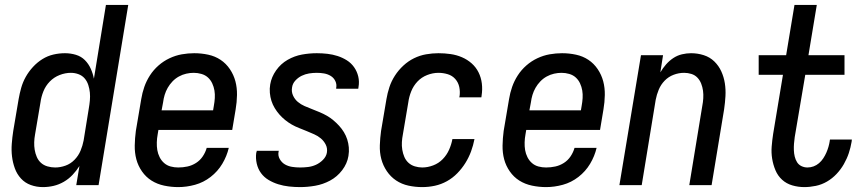

<svg xmlns="http://www.w3.org/2000/svg" viewBox="-20 -755 3540 783"><path d="M155 8Q129 8 105.5 -0.5Q82 -9 65.5 -27Q49 -45 40.5 -68.5Q32 -92 29 -117Q26 -142 28 -168.5Q30 -195 34 -221L56 -351Q60 -374 66.5 -397Q73 -420 85 -441.5Q97 -463 114.5 -482Q132 -501 153 -514Q174 -527 197.5 -532.5Q221 -538 245 -538Q268 -538 289.5 -531.5Q311 -525 326 -510Q341 -495 350 -475Q359 -455 363 -434L412 -735H503L382 0H291L304 -78Q292 -59 276 -42Q260 -25 240 -13.5Q220 -2 198.5 3Q177 8 155 8ZM205 -72Q226 -72 247 -79.5Q268 -87 284 -103.5Q300 -120 308.5 -140.5Q317 -161 321 -182L342 -312Q345 -329 346.5 -345.5Q348 -362 346.5 -377.5Q345 -393 340 -408.5Q335 -424 325 -435.5Q315 -447 300 -452.5Q285 -458 269 -458Q246 -458 223 -449Q200 -440 183 -422.5Q166 -405 157 -382.5Q148 -360 145 -337L123 -207Q120 -191 119.5 -175Q119 -159 121.5 -144Q124 -129 130 -115Q136 -101 147 -91Q158 -81 173.5 -76.5Q189 -72 205 -72Q205 -72 205 -72Q205 -72 205 -72Z M707 8Q678 8 649.5 2Q621 -4 598 -18.5Q575 -33 559 -56Q543 -79 536 -105.5Q529 -132 529.5 -161.5Q530 -191 534 -221L556 -351Q560 -376 568.5 -400.5Q577 -425 591.5 -447.5Q606 -470 626.5 -488Q647 -506 671.5 -517.5Q696 -529 721.5 -533.5Q747 -538 772 -538Q801 -538 829 -532Q857 -526 879.5 -511Q902 -496 917.5 -473Q933 -450 940 -423.5Q947 -397 946.5 -367.5Q946 -338 941 -309L927 -225H626L623 -207Q620 -191 619.5 -174.5Q619 -158 621.5 -143Q624 -128 631 -114Q638 -100 649.5 -90Q661 -80 676 -76Q691 -72 707 -72Q726 -72 744.5 -76Q763 -80 779.5 -90.5Q796 -101 807 -117.5Q818 -134 823 -152H913Q905 -118 886.5 -87Q868 -56 839 -33.5Q810 -11 775.5 -1.5Q741 8 707 8ZM639 -305H849L852 -323Q855 -339 856 -355Q857 -371 854.5 -386Q852 -401 845.5 -415Q839 -429 828 -439Q817 -449 801.5 -453.5Q786 -458 770 -458Q770 -458 770 -458Q770 -458 770 -458Q755 -458 739.5 -454.5Q724 -451 709.5 -443Q695 -435 683.5 -423Q672 -411 664 -397Q656 -383 651.5 -368Q647 -353 645 -337Z M1204 8Q1181 8 1158.5 5.5Q1136 3 1115 -3.5Q1094 -10 1075.5 -21Q1057 -32 1044.5 -49Q1032 -66 1027 -88Q1022 -110 1025 -132Q1026 -134 1026.5 -136Q1027 -138 1027 -140H1117Q1117 -139 1116.5 -138Q1116 -137 1116 -136Q1113 -120 1121 -106Q1129 -92 1142 -84.5Q1155 -77 1171 -74.5Q1187 -72 1204 -72Q1220 -72 1236.5 -74Q1253 -76 1268.5 -83Q1284 -90 1297 -103Q1310 -116 1313 -132Q1316 -150 1308.5 -165Q1301 -180 1288.5 -190.5Q1276 -201 1261 -207.5Q1246 -214 1230.5 -220.5Q1215 -227 1199.5 -233Q1184 -239 1170 -247Q1156 -255 1143 -265.5Q1130 -276 1119.5 -288Q1109 -300 1100.5 -314Q1092 -328 1087 -343.5Q1082 -359 1080.5 -376.5Q1079 -394 1082 -411Q1087 -441 1106 -468Q1125 -495 1153 -511Q1181 -527 1211.5 -532.5Q1242 -538 1272 -538Q1294 -538 1315.5 -535.5Q1337 -533 1357 -526.5Q1377 -520 1394.5 -509Q1412 -498 1424 -481Q1436 -464 1441 -443Q1446 -422 1442 -400Q1442 -398 1441.5 -396.5Q1441 -395 1441 -393H1351Q1351 -394 1351 -394.5Q1351 -395 1351 -396Q1354 -411 1347.5 -424.5Q1341 -438 1328.5 -445.5Q1316 -453 1301.5 -455.5Q1287 -458 1272 -458Q1256 -458 1240.5 -455.5Q1225 -453 1210.5 -446Q1196 -439 1184.5 -426.5Q1173 -414 1171 -398Q1168 -381 1175 -365.5Q1182 -350 1194.5 -339.5Q1207 -329 1222 -322.5Q1237 -316 1252.5 -310Q1268 -304 1283.5 -297.5Q1299 -291 1313 -283Q1327 -275 1339.5 -264.5Q1352 -254 1363 -242Q1374 -230 1382.5 -216Q1391 -202 1396 -186.5Q1401 -171 1402.5 -154Q1404 -137 1401 -119Q1396 -88 1375.5 -61Q1355 -34 1326 -18.5Q1297 -3 1265.5 2.5Q1234 8 1204 8Z M1702 8Q1673 8 1645.5 2Q1618 -4 1595.5 -19Q1573 -34 1557.5 -57Q1542 -80 1535 -106.5Q1528 -133 1529 -162.5Q1530 -192 1534 -221L1556 -351Q1560 -375 1568 -399.5Q1576 -424 1590.5 -446.5Q1605 -469 1625 -487.5Q1645 -506 1668.5 -517.5Q1692 -529 1717.5 -533.5Q1743 -538 1768 -538Q1793 -538 1817.5 -534.5Q1842 -531 1864 -521.5Q1886 -512 1903.5 -496.5Q1921 -481 1931.5 -460Q1942 -439 1945 -414.5Q1948 -390 1944 -365Q1944 -363 1943.5 -361Q1943 -359 1943 -358H1853Q1853 -359 1853 -360Q1853 -361 1854 -361Q1857 -381 1853 -400Q1849 -419 1836.5 -433Q1824 -447 1805.5 -452.5Q1787 -458 1768 -458Q1745 -458 1722 -449Q1699 -440 1682.5 -422.5Q1666 -405 1657 -382.5Q1648 -360 1645 -337L1623 -207Q1620 -192 1619 -176Q1618 -160 1620.5 -144.5Q1623 -129 1629 -115Q1635 -101 1646 -91Q1657 -81 1672 -76.5Q1687 -72 1702 -72Q1724 -72 1746.5 -80.5Q1769 -89 1785.5 -106Q1802 -123 1811.5 -144.5Q1821 -166 1825 -188H1915Q1910 -162 1901 -137.5Q1892 -113 1878 -90.5Q1864 -68 1845 -48.5Q1826 -29 1802.5 -16Q1779 -3 1753.5 2.5Q1728 8 1702 8Z M2207 8Q2178 8 2149.5 2Q2121 -4 2098 -18.5Q2075 -33 2059 -56Q2043 -79 2036 -105.5Q2029 -132 2029.5 -161.5Q2030 -191 2034 -221L2056 -351Q2060 -376 2068.5 -400.5Q2077 -425 2091.5 -447.5Q2106 -470 2126.5 -488Q2147 -506 2171.5 -517.5Q2196 -529 2221.5 -533.5Q2247 -538 2272 -538Q2301 -538 2329 -532Q2357 -526 2379.5 -511Q2402 -496 2417.5 -473Q2433 -450 2440 -423.5Q2447 -397 2446.5 -367.5Q2446 -338 2441 -309L2427 -225H2126L2123 -207Q2120 -191 2119.5 -174.5Q2119 -158 2121.5 -143Q2124 -128 2131 -114Q2138 -100 2149.5 -90Q2161 -80 2176 -76Q2191 -72 2207 -72Q2226 -72 2244.5 -76Q2263 -80 2279.5 -90.5Q2296 -101 2307 -117.5Q2318 -134 2323 -152H2413Q2405 -118 2386.5 -87Q2368 -56 2339 -33.5Q2310 -11 2275.5 -1.5Q2241 8 2207 8ZM2139 -305H2349L2352 -323Q2355 -339 2356 -355Q2357 -371 2354.5 -386Q2352 -401 2345.5 -415Q2339 -429 2328 -439Q2317 -449 2301.5 -453.5Q2286 -458 2270 -458Q2270 -458 2270 -458Q2270 -458 2270 -458Q2255 -458 2239.5 -454.5Q2224 -451 2209.5 -443Q2195 -435 2183.5 -423Q2172 -411 2164 -397Q2156 -383 2151.5 -368Q2147 -353 2145 -337Z M2506 0 2594 -530H2684L2673 -460Q2683 -477 2696 -492Q2709 -507 2725.5 -518Q2742 -529 2761 -533.5Q2780 -538 2798 -538Q2825 -538 2850 -530Q2875 -522 2893 -504.5Q2911 -487 2921.5 -464Q2932 -441 2936 -415.5Q2940 -390 2938.5 -363Q2937 -336 2933 -309L2882 0H2791L2844 -323Q2847 -338 2848 -354Q2849 -370 2847 -385Q2845 -400 2839.5 -414Q2834 -428 2824 -438.5Q2814 -449 2799.5 -453.5Q2785 -458 2770 -458Q2748 -458 2727 -450Q2706 -442 2690.5 -426Q2675 -410 2666.5 -389.5Q2658 -369 2654 -348L2597 0Z M3260 8Q3235 8 3211 1Q3187 -6 3169.5 -22Q3152 -38 3142.5 -60.5Q3133 -83 3129 -107.5Q3125 -132 3127 -157.5Q3129 -183 3133 -209L3173 -450H3074V-530H3186L3220 -735H3311L3277 -530H3424V-450H3264L3221 -196Q3219 -182 3218 -169Q3217 -156 3217.5 -142.5Q3218 -129 3221 -116.5Q3224 -104 3230.5 -93.5Q3237 -83 3248.5 -77.5Q3260 -72 3273 -72Q3286 -72 3298 -76.5Q3310 -81 3320 -89.5Q3330 -98 3337.5 -109.5Q3345 -121 3350 -132.5Q3355 -144 3358.5 -156Q3362 -168 3364 -181Q3364 -182 3364 -183.5Q3364 -185 3365 -186H3454Q3454 -184 3453.5 -181.5Q3453 -179 3453 -177Q3449 -153 3441.5 -130.5Q3434 -108 3421.5 -86Q3409 -64 3391.5 -45.5Q3374 -27 3352.5 -14.5Q3331 -2 3307 3Q3283 8 3260 8Z"/></svg>

Font: Iosevka Curly Medium Oblique
Style: Regular
Weight: 500
Italic angle: -9°
Monospace: yes
Designer: Belleve Invis
Foundry: Belleve Invis
Version: Version 11.1.0; ttfautohint (v1.8.3)